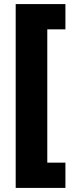

<svg xmlns="http://www.w3.org/2000/svg" viewBox="-20 -754 364 942"><path d="M301 168H57V-734H301V-610H212V44H301Z"/></svg>

Font: Noto Sans Cherokee Black
Style: Regular
Weight: 900
Designer: Monotype Design Team
Foundry: Monotype Imaging Inc.
Version: Version 2.001; ttfautohint (v1.8.4.7-5d5b)